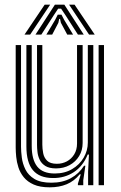

<svg xmlns="http://www.w3.org/2000/svg" viewBox="-20 -793 516 822"><path d="M193 9Q151.2 9 124.4 -2.9Q97.5 -14.8 81.8 -34.2Q66 -53.8 58.8 -76.5Q51.5 -99.2 49.4 -121.5Q47.2 -143.8 47.2 -160.5V-600H70V-164.8Q70 -144.5 73.4 -118.2Q76.8 -92 88.9 -67.4Q101 -42.8 127.4 -26.8Q153.8 -10.8 200 -10.8Q248 -10.8 283 -30Q318 -49.2 340 -83.5H345.5L336.5 -21.5V0H313.5V-6.8L325.8 -46.5H321.2Q297.5 -17.5 265.5 -4.2Q233.5 9 193 9ZM402.2 0V-600H425.2V0ZM220 -72Q190.8 -72 174.1 -82.5Q157.5 -93 149.9 -109.1Q142.2 -125.2 140.4 -142.4Q138.5 -159.5 138.5 -172.8V-600H161.2V-174Q161.2 -156.8 164.8 -137.6Q168.2 -118.5 181.5 -105.1Q194.8 -91.8 223.5 -91.8Q246.8 -91.8 266.4 -102.2Q286 -112.8 297.9 -132.4Q309.8 -152 309.8 -178.8V-600H333.8V-181Q333.8 -149.5 318.8 -124.9Q303.8 -100.2 278.1 -86.1Q252.5 -72 220 -72ZM206.5 -30.8Q149.2 -31 121.1 -64.2Q93 -97.5 93 -166V-600H115.8V-168.8Q115.8 -109.5 139.4 -79.9Q163 -50.2 214.5 -50.2Q257 -50.2 288.9 -69.1Q320.8 -88 338.4 -118.2Q356 -148.5 356 -182.8V-600H379.5V0H357.2V-58L360.8 -131.5H355.5Q335.2 -81.5 295.9 -55.9Q256.5 -30.2 206.5 -30.8ZM85 -645 171.2 -773H194.8L109.2 -645ZM132 -645 215 -773H255.5L338.5 -645H313.5L261.2 -726.5L241.5 -756H229L209.2 -726.2L157 -645ZM178.5 -645 216 -707.8 227.2 -730.2H243.2L254.8 -707.8L292.8 -645H267.8L240.8 -695.2L237 -712H233.5L229.8 -695.2L203.5 -645ZM361.2 -645 275.8 -773H299.2L385.5 -645Z"/></svg>

Font: Big Shoulders Inline Text Thin
Style: Bold
Weight: 700
Version: Version 2.002